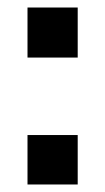

<svg xmlns="http://www.w3.org/2000/svg" viewBox="-20 -491 280 511"><path d="M53.2 -337.8V-471H186.8V-337.8ZM53.2 0V-131.6H186.8V0Z"/></svg>

Font: Hanken Grotesk
Style: Regular
Weight: 400
Designer: Alfredo Marco Pradil
Foundry: Hanken Design Co.
Version: Version 3.013